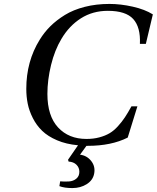

<svg xmlns="http://www.w3.org/2000/svg" viewBox="-20 -727 798 977"><path d="M113.8 -274.9Q113.8 -415 182.1 -524.9Q205.1 -562.5 236.3 -593.5Q267.6 -624.5 310.3 -650.9Q353 -677.2 411.1 -692.1Q469.2 -707 537.1 -707Q593.8 -707 655.5 -693.1Q717.3 -679.2 757.8 -653.8L722.2 -503.9H691.9Q695.8 -588.4 658 -630.1Q620.1 -671.9 528.8 -671.9Q451.7 -671.9 391.8 -633.8Q332 -595.7 293 -529.8Q258.3 -472.2 239.7 -396Q221.2 -319.8 221.2 -249Q221.2 -137.2 275.4 -78.6Q329.6 -20 419.9 -20Q456.1 -20 485.8 -28.1Q515.6 -36.1 537.6 -49.1Q559.6 -62 580.1 -84.7Q600.6 -107.4 615.5 -129.9Q630.4 -152.3 648.9 -186H679.2L629.9 -26.9Q546.4 15.1 426.8 15.1H419.9L387.2 60.1Q422.4 64.5 444.3 92.5Q466.3 120.6 459 157.2Q452.6 190.4 421.1 210.2Q389.6 230 348.1 230Q307.6 230 282.2 220.2L286.1 195.8Q309.6 197.8 331.3 196.3Q353 194.8 368.4 182.1Q383.8 169.4 383.8 147Q383.8 126 369.1 111.3Q354.5 96.7 329.1 95.2L326.2 85.9L377 12.2Q316.9 6.8 270.3 -13.2Q223.6 -33.2 194.6 -61.3Q165.5 -89.4 147 -126.2Q128.4 -163.1 121.1 -199.2Q113.8 -235.4 113.8 -274.9Z"/></svg>

Font: Linguistics Pro
Style: Italic
Weight: 400
Italic angle: -12°
Designer: Stefan Peev, Context Ltd
Foundry: Stefan Peev, Context Ltd
Version: Version 001.000